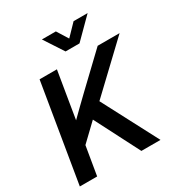

<svg xmlns="http://www.w3.org/2000/svg" viewBox="-214 -1090 1161 1237"><g transform="rotate(-30 367.0 -471.0)"><path d="M18.1 0 138.7 -727.5H267.6L231.4 -509.3L210.4 -381.3Q242.7 -413.1 275.1 -444.8Q307.6 -476.6 340.8 -508.3L570.8 -727.5H733.9L401.9 -412.6L618.2 0H476.1L306.2 -331.1L182.6 -212.9L147 0ZM383.8 -942.4 435.5 -859.4 515.6 -942.4H619.6V-941.9L477.1 -799.3H373.5L280.3 -941.9V-942.4Z"/></g></svg>

Font: Inter Display SemiBold
Style: Italic
Weight: 600
Italic angle: -9.39999°
Designer: Rasmus Andersson
Foundry: rsms
Version: Version 4.000;git-a52131595